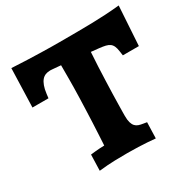

<svg xmlns="http://www.w3.org/2000/svg" viewBox="-154 -835 984 988"><g transform="rotate(-30 338.0 -341.0)"><path d="M564 -452.1 560.1 -479Q557.6 -497.6 552.2 -509.5Q546.9 -521.5 537.4 -528.6Q527.8 -535.6 513.2 -539.1Q498.5 -542.5 477.1 -544.9L430.2 -549.8Q427.2 -507.3 425.3 -464.4Q423.3 -421.4 421.9 -381.3Q420.4 -341.3 419.4 -306.2Q418.5 -271 418 -243.9Q417.5 -216.8 417.2 -199.2Q417 -181.6 417 -176.8Q417 -152.3 421.4 -137.5Q425.8 -122.6 433.8 -113.8Q441.9 -105 453.4 -101.1Q464.8 -97.2 479 -95.2L500 -91.8L497.1 2.9Q475.1 1 449.2 -1Q426.8 -2.4 397.2 -3.7Q367.7 -4.9 333 -4.9Q299.3 -4.9 258.1 -3.9Q216.8 -2.9 164.1 2.9L167 -91.8Q180.2 -93.3 193.8 -94.7Q205.6 -95.7 220.2 -96.9Q234.9 -98.1 249 -98.1Q250.5 -126.5 252.4 -160.2Q254.4 -193.8 255.9 -229.7Q257.3 -265.6 258.8 -302Q260.3 -338.4 261.2 -371.8Q262.2 -405.3 262.7 -434.3Q263.2 -463.4 263.2 -484.9V-566.9Q242.2 -568.8 230 -569.8Q217.8 -570.8 211.7 -571.3Q205.6 -571.8 203.4 -571.8Q201.2 -571.8 200.2 -571.8Q186 -571.8 173.6 -567.1Q161.1 -562.5 151.6 -551.5Q142.1 -540.5 135.3 -522.2Q128.4 -503.9 125 -476.1L122.1 -452.1H26.9L34.2 -682.1Q80.1 -679.7 128.4 -677.7Q148.9 -676.8 172.1 -676.3Q195.3 -675.8 219.5 -675Q243.7 -674.3 268.6 -674.1Q293.5 -673.8 316.9 -673.8Q374.5 -673.8 420.9 -674.1Q467.3 -674.3 508.8 -675.3Q550.3 -676.3 590.1 -678.5Q629.9 -680.7 673.8 -685.1L659.2 -452.1Z"/></g></svg>

Font: Simonetta
Style: Black
Weight: 900
Designer: Gayaneh Bagdasaryan
Foundry: Brownfox
Version: Version 1.002